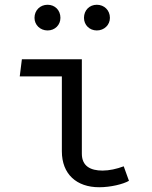

<svg xmlns="http://www.w3.org/2000/svg" viewBox="-20 -776 640 807"><path d="M180 -648C211 -648 234 -671 234 -701C234 -733 211 -756 180 -756C149 -756 125 -733 125 -701C125 -671 149 -648 180 -648ZM387 -648C418 -648 442 -671 442 -701C442 -733 418 -756 387 -756C356 -756 333 -733 333 -701C333 -671 356 -648 387 -648ZM240 -455V-140C240 -44 302 11 397 11C445 11 498 -2 522 -16L500 -77C471 -66 439 -59 411 -59C360 -59 324 -78 324 -130V-527H72L63 -455Z"/></svg>

Font: FiraMono Nerd Font
Style: Regular
Weight: 400
Designer: Carrois Corporate & Edenspiekermann AG
Foundry: Carrois Corporate GbR & Edenspiekermann AG
Version: Version 003.206;Nerd Fonts 3.3.0